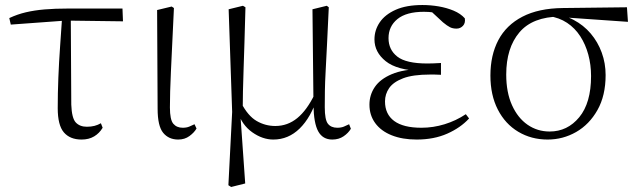

<svg xmlns="http://www.w3.org/2000/svg" viewBox="-20 -542 2543 765"><path d="M23 -444 17 -470Q49 -485 83 -493Q117 -501 158 -504.5Q199 -508 252 -508H468L470 -457L242 -460ZM305 14Q259 14 234.5 -14.5Q210 -43 210 -111Q210 -170 212.5 -232.5Q215 -295 219.5 -358Q224 -421 228 -481H262L264 -125Q266 -71 282 -54Q298 -37 326 -37Q343 -37 356.5 -40.5Q370 -44 382 -51L389 -33Q376 -11 355 1.5Q334 14 305 14Z M690 14Q652 14 630 -13Q608 -40 608 -109L606 -502L664 -516L673 -510Q669 -424 666 -362.5Q663 -301 661 -256.5Q659 -212 658 -178Q657 -144 657 -114Q657 -65 670.5 -49Q684 -33 708 -33Q723 -33 734 -37.5Q745 -42 755 -47L763 -30Q754 -14 735 0Q716 14 690 14Z M890 196 905 -96 891 -505 948 -519 958 -513Q956 -433 954 -372.5Q952 -312 950.5 -264.5Q949 -217 948 -177.5Q947 -138 947 -99L938 -82L957 189L901 203ZM1304 14Q1266 14 1248 -18.5Q1230 -51 1229 -124V-127L1225 -505L1282 -519L1290 -513Q1286 -428 1283 -366Q1280 -304 1277.5 -259Q1275 -214 1274.5 -180Q1274 -146 1274 -115Q1274 -65 1286.5 -49Q1299 -33 1324 -33Q1339 -33 1350 -37.5Q1361 -42 1371 -47L1378 -29Q1368 -12 1349 1Q1330 14 1304 14ZM1069 14Q1026 14 985 -15Q944 -44 927 -97H925L941 -132Q968 -80 1002.5 -60Q1037 -40 1077 -40Q1126 -40 1164.5 -71.5Q1203 -103 1234 -167L1247 -155H1245Q1219 -74 1174 -30Q1129 14 1069 14Z M1640 14Q1583 14 1540.5 -3Q1498 -20 1475 -51.5Q1452 -83 1452 -125Q1452 -164 1473.5 -195.5Q1495 -227 1541 -246.5Q1587 -266 1660 -267V-259Q1562 -262 1517 -298Q1472 -334 1472 -385Q1472 -422 1493 -453Q1514 -484 1556.5 -503Q1599 -522 1663 -522Q1696 -522 1728 -516.5Q1760 -511 1787.5 -499.5Q1815 -488 1832 -469Q1835 -450 1824.5 -439Q1814 -428 1799 -428Q1784 -428 1773 -433.5Q1762 -439 1745 -453L1690 -504L1744 -502L1748 -485Q1723 -490 1706 -492.5Q1689 -495 1669 -495Q1599 -495 1563.5 -466Q1528 -437 1528 -390Q1528 -344 1563 -316.5Q1598 -289 1683 -289Q1694 -289 1706.5 -289.5Q1719 -290 1737 -291V-244Q1719 -245 1710.5 -245Q1702 -245 1694 -245Q1625 -245 1586 -230Q1547 -215 1530.5 -191Q1514 -167 1514 -138Q1514 -87 1550.5 -60Q1587 -33 1659 -33Q1706 -33 1751.5 -47Q1797 -61 1836 -87L1849 -70Q1815 -33 1762 -9.5Q1709 14 1640 14Z M2162 14Q2097 14 2045 -17Q1993 -48 1963.5 -105.5Q1934 -163 1934 -241Q1934 -322 1965.5 -382Q1997 -442 2061.5 -475.5Q2126 -509 2223 -510L2478 -513L2482 -455L2224 -473L2211 -476Q2102 -475 2049.5 -413Q1997 -351 1997 -245Q1997 -174 2020 -123Q2043 -72 2082 -45Q2121 -18 2170 -18Q2241 -18 2288 -75Q2335 -132 2335 -239Q2335 -284 2324 -324.5Q2313 -365 2292 -397.5Q2271 -430 2239.5 -451Q2208 -472 2166 -478L2176 -487Q2225 -484 2265 -463Q2305 -442 2333.5 -408.5Q2362 -375 2377.5 -332.5Q2393 -290 2393 -243Q2393 -161 2360.5 -103.5Q2328 -46 2275.5 -16Q2223 14 2162 14Z"/></svg>

Font: Early Summer Mincho VF
Style: Regular
Weight: 250
Designer: GuiWonder
Version: Version 1.002